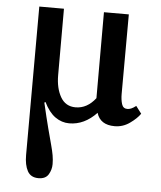

<svg xmlns="http://www.w3.org/2000/svg" viewBox="-54 -547 721 861"><g transform="rotate(5 306.5 -116.5)"><path d="M151 267Q116 267 101.5 240Q87 213 87 169L88 -500H199V-201Q199 -142 221.5 -103Q244 -64 289 -64Q341 -64 379 -113V-500H491L490 -142Q490 -116 496 -96.5Q502 -77 521 -77Q529 -77 538 -80.5Q547 -84 560 -94L585 -61Q570 -39 539 -17Q508 5 471 5Q406 5 390 -48Q335 10 267 10Q233 10 204 -10.5Q175 -31 153 -76L148 -73Q164 -4 175.5 40Q187 84 194.5 111.5Q202 139 205.5 159Q209 179 209 199Q209 224 196 245.5Q183 267 151 267Z"/></g></svg>

Font: Lora SemiBold
Style: Regular
Weight: 600
Designer: Olga Karpushina, Alexei Vanyashin (Cyrillic)
Foundry: Cyreal
Version: Version 3.011; ttfautohint (v1.8.4.7-5d5b)